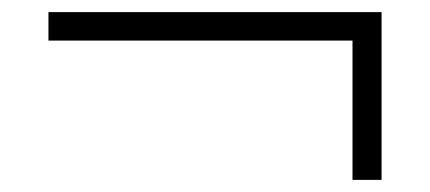

<svg xmlns="http://www.w3.org/2000/svg" viewBox="-20 -414 710 317"><path d="M562 -117V-347H60V-394H610V-117Z"/></svg>

Font: Mach ExtraLight
Style: Regular
Weight: 250
Version: Version 1.002